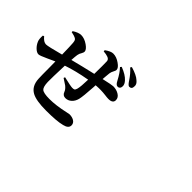

<svg xmlns="http://www.w3.org/2000/svg" viewBox="-93 -1225 1685 1685"><g transform="rotate(45 750.0 -382.5)"><path d="M531.2 18.6Q407.2 18.6 353.5 -10.7Q290 -44.9 286.1 -133.8Q284.2 -168.9 284.2 -266.6Q283.2 -317.4 283.2 -344.7Q255.9 -333 212.9 -312.5Q150.4 -283.2 133.8 -283.2Q112.3 -283.2 87.9 -306.6Q64.5 -329.1 51.8 -359.4Q42 -381.8 44.9 -426.8L56.6 -431.6Q88.9 -391.6 119.1 -391.6Q144.5 -391.6 282.2 -428.7Q280.3 -534.2 277.3 -569.3Q275.4 -588.9 271 -597.7Q266.6 -606.4 256.8 -611.3Q244.1 -619.1 210.9 -626Q206.1 -626 203.1 -627L202.1 -639.6Q247.1 -668.9 280.3 -668.9Q321.3 -668.9 364.3 -638.7Q404.3 -610.4 404.3 -585.9Q404.3 -576.2 395.5 -560.5Q382.8 -541 379.4 -520.5Q376 -500 373 -453.1Q478.5 -480.5 601.6 -508.8Q603.5 -622.1 601.6 -665Q600.6 -688.5 573.2 -697.3Q554.7 -704.1 520.5 -707L519.5 -720.7Q564.5 -752.9 593.8 -752.9Q634.8 -752.9 675.8 -723.6Q715.8 -696.3 715.8 -670.9Q715.8 -662.1 707 -646.5Q694.3 -623 692.4 -605.5Q690.4 -592.8 688.5 -564.5Q686.5 -541 685.5 -528.3Q779.3 -549.8 795.9 -549.8Q835 -549.8 865.2 -532.2Q899.4 -512.7 899.4 -479.5Q899.4 -440.4 844.7 -440.4Q829.1 -440.4 800.8 -444.3Q745.1 -451.2 692.4 -447.3L680.7 -446.3Q680.7 -438.5 679.7 -422.9Q671.9 -296.9 662.6 -260.3Q653.3 -223.6 629.9 -202.1Q605.5 -178.7 572.3 -178.7Q539.1 -178.7 527.3 -212.9Q519.5 -234.4 493.2 -255.9Q477.5 -267.6 441.4 -290Q438.5 -292 436.5 -293L441.4 -306.6Q531.2 -285.2 551.8 -285.2Q568.4 -285.2 575.2 -289.1Q584 -294.9 588.9 -313.5Q597.7 -346.7 599.6 -434.6Q466.8 -411.1 368.2 -377Q362.3 -216.8 363.3 -170.9Q365.2 -110.4 384.8 -92.8Q406.2 -74.2 479.5 -74.2Q558.6 -74.2 664.1 -97.7Q693.4 -104.5 699.2 -104.5Q731.4 -104.5 754.9 -90.8Q780.3 -75.2 780.3 -47.9Q780.3 -10.7 725.6 2Q665 18.6 531.2 18.6ZM824.2 -574.2Q812.5 -575.2 803.7 -585Q796.9 -591.8 786.1 -612.3Q754.9 -672.9 718.8 -710.9L728.5 -722.7Q799.8 -695.3 832 -659.2Q856.4 -632.8 855.5 -608.4Q855.5 -591.8 846.7 -582.5Q837.9 -573.2 824.2 -574.2ZM898.4 -645.5Q885.7 -645.5 865.2 -674.8Q861.3 -680.7 859.4 -683.6Q824.2 -737.3 784.2 -771.5L793 -784.2Q870.1 -761.7 901.4 -732.4Q932.6 -708 928.7 -679.7Q928.7 -645.5 898.4 -645.5Z"/></g></svg>

Font: Bpmf GenRyu Min B
Style: B
Weight: 700
Foundry: But Ko
Version: Version 1.320